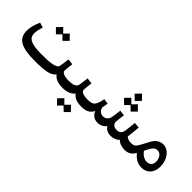

<svg xmlns="http://www.w3.org/2000/svg" viewBox="41 -1676 2823 2823"><g transform="rotate(45 1452.5 -264.0)"><path d="M448 8C674 8 766 -12 819 -79C856 -28 918 0 1015 0L1035 -12V-126L1015 -138C918 -138 861 -160 861 -206C861 -230 871 -312 876 -348L786 -359C778 -302 772 -240 763 -202C748 -139 604 -131 456 -131C243 -131 158 -166 158 -275C158 -314 168 -367 187 -423L109 -446C75 -373 52 -291 52 -227C52 -57 168 8 448 8ZM319 -564 394 -489 462 -556 530 -489 605 -564 530 -641 462 -572 394 -641Z M1017 0C1112 0 1179 -31 1215 -79C1252 -27 1311 0 1408 0L1428 -12V-127L1408 -139C1312 -139 1259 -160 1259 -206C1259 -232 1270 -314 1274 -349L1182 -360C1175 -301 1169 -250 1162 -212C1151 -164 1106 -139 1017 -139L997 -127V-12ZM1071 164 1146 240 1214 172 1283 239 1358 164 1283 87 1214 156 1146 87Z M1746 -1C1802 -1 1850 -26 1882 -69C1908 -31 1950 -1 2016 -1C2075 -1 2123 -20 2156 -58C2191 -19 2247 0 2304 0L2323 -12V-127L2304 -139C2264 -139 2223 -151 2203 -174C2203 -177 2204 -179 2204 -182C2213 -257 2221 -324 2224 -381L2136 -388C2130 -308 2123 -258 2116 -211C2110 -163 2083 -125 2019 -125C1962 -125 1926 -156 1926 -202C1926 -217 1933 -280 1943 -354L1857 -364C1851 -309 1843 -243 1835 -209C1822 -151 1782 -125 1735 -125C1680 -125 1651 -158 1636 -208C1642 -237 1648 -269 1653 -305L1572 -318C1543 -168 1513 -141 1409 -139L1390 -127V-12L1409 0C1508 0 1564 -29 1601 -101C1625 -38 1675 -1 1746 -1ZM1763 -537 1838 -462 1906 -529 1974 -462 2049 -537 1974 -614 1906 -545 1838 -614ZM1829 -690 1906 -615 1981 -690 1906 -768Z M2285 -12 2305 0C2392 0 2434 -39 2470 -98C2523 -28 2594 9 2665 9C2784 9 2857 -72 2857 -203C2857 -346 2767 -462 2657 -462C2578 -462 2526 -417 2485 -340L2435 -245C2390 -160 2371 -139 2304 -139L2285 -127ZM2520 -194 2555 -262C2583 -315 2615 -341 2660 -341C2715 -341 2761 -282 2761 -206C2761 -143 2725 -107 2663 -107C2615 -107 2560 -135 2520 -194Z"/></g></svg>

Font: Wafeq Semi Bold
Style: Regular
Weight: 600
Designer: Rasmus Andersson & Azza Alameddine
Foundry: Google & TypeTogether
Version: Version 3.000;January 28, 2025;FontCreator 15.0.0.3014 64-bi